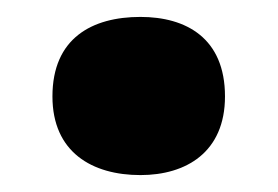

<svg xmlns="http://www.w3.org/2000/svg" viewBox="-20 -467 329 227"><path d="M42 -353C42 -287 89 -260 146 -260C200 -260 246 -287 246 -353C246 -422 200 -447 146 -447C89 -447 42 -422 42 -353Z"/></svg>

Font: Noto Sans Lao UI Blk
Style: Regular
Weight: 900
Designer: Monotype Design Team
Foundry: Monotype Imaging Inc.
Version: Version 2.000